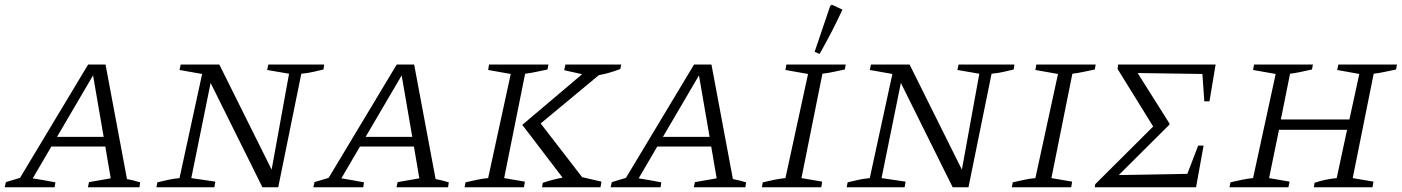

<svg xmlns="http://www.w3.org/2000/svg" viewBox="-51 -795 5950 815"><path d="M488 -35Q503 -32 517.5 -28.5Q532 -25 544 -21L541 0H322L327 -22L419 -38L396 -173H167L88 -38Q112 -34 135.5 -30Q159 -26 184 -21L181 0H-31L-26 -22L34 -40L323 -521H397ZM191 -214H389L344 -475Z M1088 -521H1325L1322 -500Q1299 -495 1279 -490Q1259 -485 1228 -482L1130 0H1063L843 -443L761 -39L863 -24L859 0H613L617 -21Q641 -27 664.5 -32Q688 -37 711 -39L807 -481L711 -498L716 -521H880L1102 -75L1176 -482L1083 -498Z M1798 -35Q1813 -32 1827.5 -28.5Q1842 -25 1854 -21L1851 0H1632L1637 -22L1729 -38L1706 -173H1477L1398 -38Q1422 -34 1445.5 -30Q1469 -26 1494 -21L1491 0H1279L1284 -22L1344 -40L1633 -521H1707ZM1501 -214H1699L1654 -475Z M1921 0 1925 -21Q1951 -27 1974.5 -32Q1998 -37 2021 -39L2117 -481L2021 -498L2025 -521H2277L2273 -500Q2244 -494 2223 -489.5Q2202 -485 2178 -482L2089 -39L2177 -24L2173 0ZM2250 0 2253 -19Q2298 -34 2337 -41L2166 -265L2420 -480L2344 -497L2349 -521H2586L2582 -502Q2535 -484 2491 -476L2244 -271L2420 -43L2502 -24L2498 0Z M3060 -35Q3075 -32 3089.5 -28.5Q3104 -25 3116 -21L3113 0H2894L2899 -22L2991 -38L2968 -173H2739L2660 -38Q2684 -34 2707.5 -30Q2731 -26 2756 -21L2753 0H2541L2546 -22L2606 -40L2895 -521H2969ZM2763 -214H2961L2916 -475Z M3183 0 3187 -21Q3213 -27 3236.5 -32Q3260 -37 3283 -39L3379 -481L3283 -498L3287 -521H3539L3535 -500Q3506 -494 3485 -489.5Q3464 -485 3440 -482L3351 -39L3439 -24L3435 0ZM3428 -566 3407 -575 3473 -770 3480 -775 3525 -754Q3505 -711 3481 -664Q3457 -617 3428 -566Z M4018 -521H4255L4252 -500Q4229 -495 4209 -490Q4189 -485 4158 -482L4060 0H3993L3773 -443L3691 -39L3793 -24L3789 0H3543L3547 -21Q3571 -27 3594.5 -32Q3618 -37 3641 -39L3737 -481L3641 -498L3646 -521H3810L4032 -75L4106 -482L4013 -498Z M4244 0 4248 -21Q4274 -27 4297.5 -32Q4321 -37 4344 -39L4440 -481L4344 -498L4348 -521H4600L4596 -500Q4567 -494 4546 -489.5Q4525 -485 4501 -482L4412 -39L4500 -24L4496 0Z M4596 0 4598 -13 4844 -258 4693 -502 4695 -521H5109L5083 -365H5061L5053 -481L4778 -485L4913 -271V-266L4698 -52L4989 -57L5035 -177H5058L5026 0Z M5168 0 5172 -21Q5198 -27 5221.5 -32Q5245 -37 5268 -39L5364 -481L5268 -498L5272 -521H5522L5518 -500Q5486 -493 5467 -489Q5448 -485 5425 -482L5386 -288H5677L5719 -481L5625 -498L5630 -521H5879L5875 -500Q5846 -494 5825 -489.5Q5804 -485 5780 -482L5691 -39L5779 -24L5775 0H5526L5529 -19Q5552 -27 5576 -32Q5600 -37 5623 -39L5667 -244H5378L5336 -39L5423 -24L5418 0Z"/></svg>

Font: Piazzolla SC Light
Style: Italic
Weight: 300
Italic angle: -11.3°
Designer: Juan Pablo del Peral
Foundry: Huerta Tipografica
Version: Version 1.330